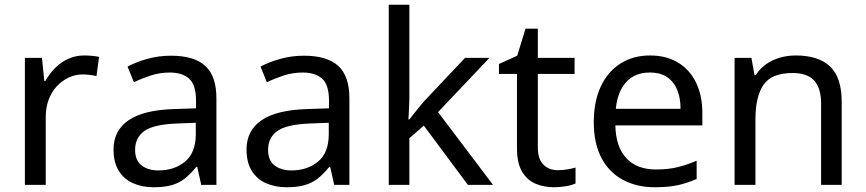

<svg xmlns="http://www.w3.org/2000/svg" viewBox="-20 -780 3652 810"><path d="M335 -546Q350 -546 367.5 -544.5Q385 -543 398 -540L387 -459Q374 -462 358.5 -464Q343 -466 329 -466Q298 -466 270 -453Q242 -440 220 -416.5Q198 -393 185.5 -360Q173 -327 173 -286V0H85V-536H157L167 -438H171Q188 -468 212 -492.5Q236 -517 267 -531.5Q298 -546 335 -546Z M701 -545Q799 -545 846 -502Q893 -459 893 -365V0H829L812 -76H808Q785 -47 760.5 -27.5Q736 -8 704.5 1Q673 10 628 10Q580 10 541.5 -7Q503 -24 481 -59.5Q459 -95 459 -149Q459 -229 522 -272.5Q585 -316 716 -320L807 -323V-355Q807 -422 778 -448Q749 -474 696 -474Q654 -474 616 -461.5Q578 -449 545 -433L518 -499Q553 -518 601 -531.5Q649 -545 701 -545ZM727 -259Q627 -255 588.5 -227Q550 -199 550 -148Q550 -103 577.5 -82Q605 -61 648 -61Q716 -61 761 -98.5Q806 -136 806 -214V-262Z M1262 -545Q1360 -545 1407 -502Q1454 -459 1454 -365V0H1390L1373 -76H1369Q1346 -47 1321.5 -27.5Q1297 -8 1265.5 1Q1234 10 1189 10Q1141 10 1102.5 -7Q1064 -24 1042 -59.5Q1020 -95 1020 -149Q1020 -229 1083 -272.5Q1146 -316 1277 -320L1368 -323V-355Q1368 -422 1339 -448Q1310 -474 1257 -474Q1215 -474 1177 -461.5Q1139 -449 1106 -433L1079 -499Q1114 -518 1162 -531.5Q1210 -545 1262 -545ZM1288 -259Q1188 -255 1149.5 -227Q1111 -199 1111 -148Q1111 -103 1138.5 -82Q1166 -61 1209 -61Q1277 -61 1322 -98.5Q1367 -136 1367 -214V-262Z M1707 -363Q1707 -347 1705.5 -321Q1704 -295 1703 -276H1707Q1713 -284 1725 -299Q1737 -314 1749.5 -329.5Q1762 -345 1771 -355L1942 -536H2045L1828 -307L2060 0H1954L1768 -250L1707 -197V0H1620V-760H1707Z M2333 -62Q2353 -62 2374 -65.5Q2395 -69 2408 -73V-6Q2394 1 2368 5.5Q2342 10 2318 10Q2276 10 2240.5 -4.5Q2205 -19 2183 -55Q2161 -91 2161 -156V-468H2085V-510L2162 -545L2197 -659H2249V-536H2404V-468H2249V-158Q2249 -109 2272.5 -85.5Q2296 -62 2333 -62Z M2722 -546Q2791 -546 2840.5 -516Q2890 -486 2916.5 -431.5Q2943 -377 2943 -304V-251H2576Q2578 -160 2622.5 -112.5Q2667 -65 2747 -65Q2798 -65 2837.5 -74.5Q2877 -84 2919 -102V-25Q2878 -7 2838 1.5Q2798 10 2743 10Q2667 10 2608.5 -21Q2550 -52 2517.5 -113.5Q2485 -175 2485 -264Q2485 -352 2514.5 -415Q2544 -478 2597.5 -512Q2651 -546 2722 -546ZM2721 -474Q2658 -474 2621.5 -433.5Q2585 -393 2578 -321H2851Q2851 -367 2837 -401Q2823 -435 2794.5 -454.5Q2766 -474 2721 -474Z M3337 -546Q3433 -546 3482 -499.5Q3531 -453 3531 -349V0H3444V-343Q3444 -408 3415 -440Q3386 -472 3324 -472Q3235 -472 3201 -422Q3167 -372 3167 -278V0H3079V-536H3150L3163 -463H3168Q3186 -491 3212.5 -509.5Q3239 -528 3271 -537Q3303 -546 3337 -546Z"/></svg>

Font: Noto Sans Gujarati
Style: Regular
Weight: 400
Designer: Jelle Bosma - Monotype Design Team, Universal Thirst
Foundry: Monotype Imaging Inc.
Version: Version 2.102